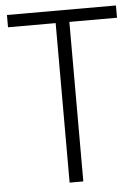

<svg xmlns="http://www.w3.org/2000/svg" viewBox="-52 -755 571 795"><g transform="rotate(-5 233.5 -357.0)"><path d="M262 0V-663H460V-714H7V-663H205V0Z"/></g></svg>

Font: Noto Sans Ethiopic SemiCondensed Light
Style: Regular
Weight: 300
Width: 4
Designer: Monotype Design Team
Foundry: Monotype Imaging Inc.
Version: Version 2.102